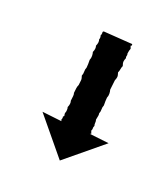

<svg xmlns="http://www.w3.org/2000/svg" viewBox="-20 -61 104 122"><path d="M63 -32Q63 -31 63 -30Q62 -29 61 -27Q61 -26 60.5 -25.5Q60 -25 60 -24Q59 -23 58.5 -22Q58 -21 58 -19Q57 -18 56.5 -17Q56 -16 55 -15Q55 -13 54.5 -12Q54 -11 53 -10Q52 -8 51.5 -7Q51 -6 50 -4Q50 -3 49.5 -1.5Q49 0 48 1Q47 3 46 6Q45 7 44.5 8.5Q44 10 43 11Q43 12 41 15Q41 16 40.5 17Q40 18 40 19Q39 20 39 20.5Q39 21 38 22Q38 22 38 22.5Q38 23 38 24Q37 24 37 24L49 30L18 41L7 10L19 16Q19 16 19 15.5Q19 15 19 15Q20 14 20 13Q21 13 21 12Q21 11 22 10Q22 10 22.5 9Q23 8 23 7Q24 6 24.5 5Q25 4 25 3Q26 1 26.5 0Q27 -1 27 -2Q28 -4 28.5 -5Q29 -6 30 -7Q31 -9 31.5 -10Q32 -11 32 -13Q33 -14 33.5 -15.5Q34 -17 35 -18Q36 -20 37 -23Q38 -24 38.5 -25.5Q39 -27 39 -28Q40 -29 40.5 -30Q41 -31 41 -32Q42 -33 42.5 -34Q43 -35 43 -36Q44 -37 44 -39Q44 -38 45 -40Q45 -41 46 -41L64 -33Q64 -32 63.5 -32Q63 -32 63 -32Z"/></svg>

Font: FRB American Cursive Just Arrows
Style: Italic
Weight: 400
Italic angle: -25°
Version: Version 2.0;Modular Font Editor K font №1